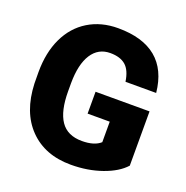

<svg xmlns="http://www.w3.org/2000/svg" viewBox="-130 -841 942 971"><g transform="rotate(20 341.0 -355.5)"><path d="M635.7 -87.9Q596.2 -43.9 520 -17.1Q443.8 9.8 353 9.8Q213.4 9.8 129.9 -75.7Q46.4 -161.1 40.5 -313.5L40 -375Q40 -480 77.1 -558.3Q114.3 -636.7 183.3 -679Q252.4 -721.2 343.3 -721.2Q476.1 -721.2 549.6 -660.4Q623 -599.6 635.3 -479H470.2Q461.4 -538.6 432.1 -564Q402.8 -589.4 349.1 -589.4Q284.7 -589.4 249.5 -534.7Q214.4 -480 213.9 -378.4V-335.4Q213.9 -229 250.2 -175.5Q286.6 -122.1 364.7 -122.1Q431.6 -122.1 464.4 -151.9V-262.2H345.2V-379.9H635.7Z"/></g></svg>

Font: Vazir Black UI
Style: Black-UI
Weight: 900
Designer: Saber Rastikerdar
Foundry: Saber Rastikerdar
Version: Version 30.1.0